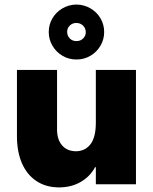

<svg xmlns="http://www.w3.org/2000/svg" viewBox="-20 -812 674 846"><path d="M579.1 0H402.3V-75.2H398.9Q376.5 -33.7 335 -10Q293.5 13.7 240.2 13.7Q183.1 13.7 141.4 -13.7Q99.6 -41 77.1 -91.8Q54.7 -142.6 54.7 -211.9V-503.9H231.4V-243.2Q231 -197.8 253.2 -171.9Q275.4 -146 314.5 -145.5Q355.5 -146 378.9 -176.8Q402.3 -207.5 402.3 -271.5V-503.9H579.1ZM357.9 -669.9Q357.9 -687 346.4 -698.7Q335 -710.4 316.9 -710.9Q299.3 -710.9 287.6 -699.5Q275.9 -688 275.9 -671.9Q275.9 -654.3 287.4 -642.6Q298.8 -630.9 316.9 -630.9Q334.5 -630.9 346.2 -642.3Q357.9 -653.8 357.9 -669.9ZM194.8 -670.9Q194.8 -703.6 210.9 -731.2Q227.1 -758.8 255.1 -775.1Q283.2 -791.5 316.9 -792Q350.6 -791.5 378.7 -775.1Q406.7 -758.8 422.9 -731.2Q439 -703.6 439 -670.9Q439 -638.2 422.6 -610.4Q406.2 -582.5 378.4 -566.2Q350.6 -549.8 316.9 -549.8Q283.2 -549.8 255.4 -566.2Q227.5 -582.5 211.2 -610.4Q194.8 -638.2 194.8 -670.9Z"/></svg>

Font: Wanted Sans Black
Style: Regular
Weight: 900
Designer: Original Design by Kil Hyung-jin and Kang Hanbin, Wanted Lab, Inc; Hangeul from Source Han Sans by Jang Soo-young and Ka
Foundry: Wanted Lab, Inc.
Version: Version 1.003